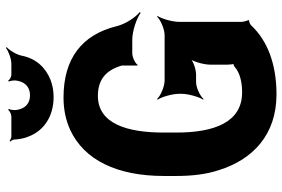

<svg xmlns="http://www.w3.org/2000/svg" viewBox="-175 -784 969 659"><g transform="rotate(-90 309.5 -454.5)"><path d="M322 -108C220 -108 184 -202 184 -334V-377C184 -504 215 -603 310 -603C368 -603 399 -573 414 -521V-468L416 -466C421 -475 443 -485 456 -485H503C532 -485 577 -470 595 -456L597 -460C580 -473 556 -509 549 -539C520 -657 439 -721 304 -721C263 -721 226 -713 193 -698C90 -650 35 -538 35 -376V-334C35 -279 41 -230 55 -188C91 -72 176 10 315 10C419 10 499 -21 551 -76C554 -80 565 -85 569 -84L570 -87C568 -89 564 -104 564 -109V-324C564 -348 575 -385 584 -398L582 -400C571 -388 539 -374 518 -374H363C342 -374 310 -388 299 -400L297 -398C306 -385 317 -348 317 -324V-316C317 -292 306 -255 297 -242L299 -240C309 -252 338 -266 357 -266H383C402 -266 434 -277 443 -290L441 -292C428 -280 417 -240 417 -216V-160C417 -154 418 -137 421 -134L424 -137C422 -140 412 -136 409 -133C388 -115 356 -108 322 -108ZM312 -836C285 -836 267 -851 262 -880C260 -888 262 -904 265 -909L262 -911C259 -906 247 -900 239 -900H171C166 -900 158 -904 155 -906L153 -903C156 -901 160 -895 160 -890C161 -873 164 -856 170 -842C190 -788 240 -755 306 -755C328 -755 348 -759 366 -766C405 -782 438 -813 448 -865C452 -884 467 -907 477 -916L475 -919C464 -910 437 -900 420 -900H382C375 -900 365 -906 362 -911L359 -909C362 -904 364 -888 362 -880C357 -851 338 -836 312 -836Z"/></g></svg>

Font: Asimov
Style: EdgeExtreme
Weight: 500
Designer: Google
Version: Version 2.000980: 2014